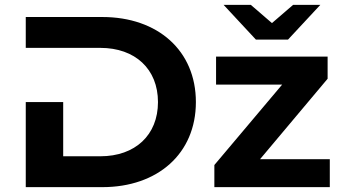

<svg xmlns="http://www.w3.org/2000/svg" viewBox="-20 -770 1407 790"><path d="M86 -350V0H401C629 0 786 -138 786 -350C786 -562 629 -700 401 -700H86V-573H393C536 -573 630 -486 630 -350C630 -214 536 -127 393 -127H240V-350ZM1337 0V-115H1050L1328 -446V-537H869V-422H1141L862 -91V0ZM1165 -607 1298 -750H1186L1099 -675L1012 -750H900L1033 -607Z"/></svg>

Font: Montserrat-Alt1
Style: Bold
Weight: 700
Designer: Differentunic
Foundry: Differentunic
Version: Version 7.222